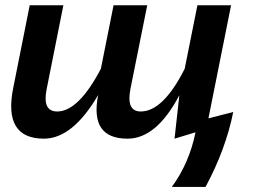

<svg xmlns="http://www.w3.org/2000/svg" viewBox="-20 -533 982 738"><path d="M781.2 -78.1 876.5 -102.5Q847.7 41.5 770 185.5H640.6Q708 92.8 731.4 -24.4L650.9 0L669.4 -167Q581.5 0 470.2 0Q323.7 0 357.4 -168Q259.3 0 148.9 0Q-8.3 0 30.8 -194.8L94.2 -512.7H223.6L159.2 -189.9Q142.1 -104.5 199.7 -104.5Q281.7 -104.5 367.7 -268.6L416.5 -512.7H545.9L481.4 -191.4Q464.4 -104.5 521 -104.5Q606.9 -104.5 689.9 -268.6L738.8 -512.7H868.2Z"/></svg>

Font: Sansation
Style: Bold Italic
Weight: 700
Designer: Bernd Montag
Version: Version 1.301